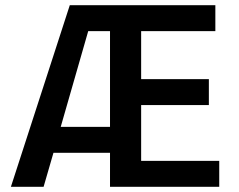

<svg xmlns="http://www.w3.org/2000/svg" viewBox="-20 -720 920 740"><path d="M404 -131H186L148 0H22L249 -700H810V-600H524V-415H785V-315H524V-100H825V0H404ZM404 -231V-600H320L214 -231Z"/></svg>

Font: Moderustic Med
Style: Regular
Weight: 500
Designer: Tural Alisoy
Foundry: TAFT Foundry
Version: Version 2.110